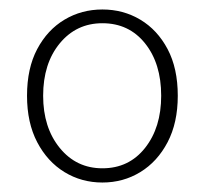

<svg xmlns="http://www.w3.org/2000/svg" viewBox="-20 -827 435 405"><path d="M196 -442Q152 -442 116 -464Q80 -486 58.5 -527Q37 -568 37 -625Q37 -683 58.5 -723.5Q80 -764 116 -785.5Q152 -807 196 -807Q240 -807 276 -785.5Q312 -764 333.5 -723.5Q355 -683 355 -625Q355 -568 333.5 -527Q312 -486 276 -464Q240 -442 196 -442ZM196 -472Q252 -472 286 -515Q320 -558 320 -625Q320 -693 286 -735.5Q252 -778 196 -778Q141 -778 106 -735.5Q71 -693 71 -625Q71 -558 106 -515Q141 -472 196 -472Z"/></svg>

Font: Noto Sans TC
Style: Regular
Weight: 100
Designer: Ryoko NISHIZUKA 西塚涼子 (kana, bopomofo & ideographs); Paul D. Hunt (Latin, Greek & Cyrillic); Sandoll Communications 산돌커뮤니
Foundry: Adobe
Version: Version 2.004;hotconv 1.0.118;makeotfexe 2.5.65603